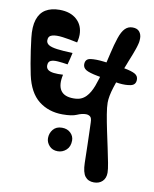

<svg xmlns="http://www.w3.org/2000/svg" viewBox="-83 -775 686 858"><g transform="rotate(10 260.0 -345.5)"><path d="M315 -273Q296.5 -273 275.2 -263.5Q254 -254 211 -254Q148 -254 103 -289.2Q58 -324.5 41 -403Q36.5 -424 31.5 -452.5Q26.5 -481 22.2 -510.8Q18 -540.5 15 -566Q9 -617 19.5 -649.2Q30 -681.5 55.2 -696.8Q80.5 -712 118 -712Q167.5 -712 196.2 -686Q225 -660 225 -617Q225 -610.5 224.2 -604.2Q223.5 -598 222.2 -592.2Q221 -586.5 220 -582Q183 -590 152.8 -594Q122.5 -598 104.8 -593Q87 -588 87 -568.5Q87 -555.5 99 -548Q111 -540.5 137.8 -537Q164.5 -533.5 208 -532Q205.5 -520 202.2 -506.5Q199 -493 195 -478Q170 -482 149.8 -483.5Q129.5 -485 117.8 -479.8Q106 -474.5 106 -457.5Q106 -445 115 -438.2Q124 -431.5 141.2 -429.5Q158.5 -427.5 183 -429Q172.5 -382 188.5 -357.5Q204.5 -333 247 -333Q267 -333 280.2 -338.5Q293.5 -344 304 -355Q321.5 -373 334 -406.5Q346.5 -440 356.2 -480.5Q366 -521 375 -560.8Q384 -600.5 394.5 -631.8Q405 -663 419 -677Q426 -684 434.2 -687.5Q442.5 -691 453 -691Q474 -691 484 -678.8Q494 -666.5 494 -649Q494 -644.5 493.5 -637.8Q493 -631 491 -623.5Q490 -619.5 488.8 -615.2Q487.5 -611 486.2 -606.5Q485 -602 483 -597Q479.5 -586 474.8 -574.5Q470 -563 465.5 -551Q463 -544.5 460.2 -537.8Q457.5 -531 455 -524Q452.5 -517.5 449.5 -510.2Q446.5 -503 444 -496Q428 -454.5 414.5 -412Q401 -369.5 401 -341Q401 -321 406.5 -288.2Q412 -255.5 420 -217.2Q428 -179 436 -142Q444 -105 449.5 -75.8Q455 -46.5 455 -32Q455 -7.5 440.5 6.8Q426 21 402 21Q376 21 362 3.2Q348 -14.5 347 -58Q346.5 -74 346.2 -93.8Q346 -113.5 345.2 -136.8Q344.5 -160 343.8 -186.2Q343 -212.5 342 -241Q341.5 -261.5 333.5 -267.2Q325.5 -273 315 -273ZM218.5 -88Q194.5 -88 180.2 -103.8Q166 -119.5 166 -138.5Q166 -161 180 -178Q194 -195 220 -195Q244.5 -195 259.2 -180.5Q274 -166 274 -146.5Q274 -118.5 257.2 -103.2Q240.5 -88 218.5 -88ZM436 -434.5Q411.5 -437.5 385.5 -441.8Q359.5 -446 336 -450.5Q296.5 -458 282.2 -467Q268 -476 268 -491.5Q268 -516.5 292.8 -519.5Q317.5 -522.5 351 -518.5Q375 -516 399.8 -512.5Q424.5 -509 449 -504.5Q482 -498.5 497.2 -489.8Q512.5 -481 512 -463.5Q511.5 -440.5 489.2 -435.8Q467 -431 436 -434.5ZM399 -48Q399 -48 399 -48Q399 -48 399 -48Q399 -48 399 -48Q399 -48 399 -48Q399 -48 399 -48Q399 -48 399 -48Q399 -48 399 -48Q399 -48 399 -48ZM298.5 -470.5Q292 -470.5 286 -476.2Q280 -482 280 -491.5Q280 -500 286.5 -505.8Q293 -511.5 301.5 -511.5Q308.5 -511.5 315.2 -506.2Q322 -501 322 -494Q322 -485 314.8 -477.8Q307.5 -470.5 298.5 -470.5ZM406 -12Q406 -12 406 -12Q406 -12 406 -12Q406 -12 406 -12Q406 -12 406 -12Q406 -12 406 -12Q406 -12 406 -12Q406 -12 406 -12Q406 -12 406 -12Z"/></g></svg>

Font: Kablammo
Style: Regular
Weight: 400
Designer: Travis Kochel, Lizy Gershenzon, Daria Petrova, Ethan Cohen
Foundry: Vectro Type Foundry
Version: Version 1.002